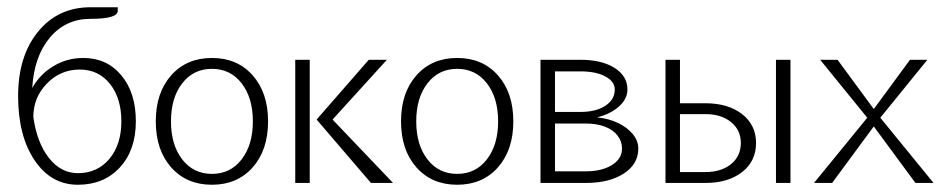

<svg xmlns="http://www.w3.org/2000/svg" viewBox="-20 -505 2612 530"><path d="M195 5Q121 5 75.5 -62.5Q30 -130 30 -240Q30 -350 85 -417.5Q140 -485 230 -485H305V-475Q305 -453 230 -453Q161 -453 117.5 -401Q74 -349 69 -262Q90 -300 127.5 -322.5Q165 -345 210 -345Q275 -345 315 -297Q355 -249 355 -170Q355 -91 311 -43Q267 5 195 5ZM195 -27Q249 -27 282 -66.5Q315 -106 315 -170Q315 -234 283.5 -273.5Q252 -313 200 -313Q147 -313 109.5 -274.5Q72 -236 72 -182Q82 -111 115 -69Q148 -27 195 -27Z M452.5 -43Q410 -91 410 -170Q410 -249 452.5 -297Q495 -345 565 -345Q635 -345 677.5 -297Q720 -249 720 -170Q720 -91 677.5 -43Q635 5 565 5Q495 5 452.5 -43ZM483 -275Q452 -235 452 -170Q452 -105 483 -65Q514 -25 565 -25Q616 -25 647 -65Q678 -105 678 -170Q678 -235 647 -275Q616 -315 565 -315Q514 -315 483 -275Z M1065 0H1004L854 -175L998 -340H1048L898 -175ZM795 0V-340H835V0Z M1129.5 -43Q1087 -91 1087 -170Q1087 -249 1129.5 -297Q1172 -345 1242 -345Q1312 -345 1354.5 -297Q1397 -249 1397 -170Q1397 -91 1354.5 -43Q1312 5 1242 5Q1172 5 1129.5 -43ZM1160 -275Q1129 -235 1129 -170Q1129 -105 1160 -65Q1191 -25 1242 -25Q1293 -25 1324 -65Q1355 -105 1355 -170Q1355 -235 1324 -275Q1293 -315 1242 -315Q1191 -315 1160 -275Z M1472 0V-340H1582Q1641 -340 1676.5 -317.5Q1712 -295 1712 -258Q1712 -232 1688.5 -211Q1665 -190 1628 -181Q1660 -178 1686 -165.5Q1712 -153 1727 -134.5Q1742 -116 1742 -95Q1742 -52 1702 -26Q1662 0 1597 0ZM1512 -32H1597Q1627 -32 1649.5 -40Q1672 -48 1684.5 -62Q1697 -76 1697 -95Q1697 -115 1684.5 -131Q1672 -147 1649.5 -155.5Q1627 -164 1597 -164H1512ZM1512 -196H1582Q1625 -196 1651 -213Q1677 -230 1677 -258Q1677 -280 1651 -294Q1625 -308 1582 -308H1512Z M1817 0V-340H1857V-220H1927Q1990 -220 2028.5 -190Q2067 -160 2067 -110Q2067 -60 2028.5 -30Q1990 0 1927 0ZM1857 -30H1927Q1971 -30 1998 -52Q2025 -74 2025 -110Q2025 -146 1998 -168Q1971 -190 1927 -190H1857ZM2122 0V-340H2162V0Z M2277 0H2227L2374 -180L2244 -340H2292L2392 -204L2492 -340H2540L2410 -180L2557 0H2507L2392 -156Z"/></svg>

Font: Glametrix
Style: Light
Weight: 300
Designer: gluk
Foundry: gluk
Version: Version 0.40